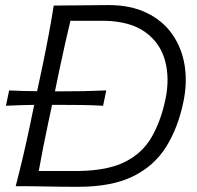

<svg xmlns="http://www.w3.org/2000/svg" viewBox="-20 -735 778 758"><path d="M42 0Q57.5 -60 70.5 -115.2Q83.5 -170.5 97.5 -236.5L115 -321Q89 -320.5 61 -319.8Q33 -319 3.5 -317.5L16 -378Q45 -376.5 72.8 -375.8Q100.5 -375 126.5 -375L147.5 -473Q161.5 -540.5 172.2 -597.8Q183 -655 192 -713Q252.5 -713 303.2 -714Q354 -715 408 -715Q496 -715 559.2 -684.2Q622.5 -653.5 660 -600Q697.5 -546.5 708.8 -477.8Q720 -409 704 -332.5Q683 -231 636.2 -155.8Q589.5 -80.5 505.5 -39Q421.5 2.5 288.5 2.5Q218 2.5 162.5 1.2Q107 0 42 0ZM133 -60H293.5Q406 -62 474 -96.2Q542 -130.5 578.2 -193Q614.5 -255.5 633 -342Q650.5 -424.5 631.8 -494.8Q613 -565 553.8 -608Q494.5 -651 391 -653H258Q237.5 -567 215.5 -464L197 -374.5H230.5Q268 -374.5 310.8 -375.2Q353.5 -376 399.5 -378L387 -317.5Q342 -320 299.5 -320.5Q257 -321 219.5 -321H185.5L170 -248Q159 -195.5 150 -150.5Q141 -105.5 133 -60Z"/></svg>

Font: Commissioner Flair Light
Style: Italic
Weight: 300
Italic angle: -12°
Designer: Kostas Bartsokas
Foundry: Kostas Bartsokas
Version: Version 1.000; ttfautohint (v1.8.3)